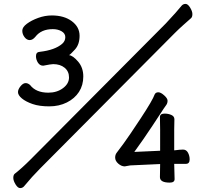

<svg xmlns="http://www.w3.org/2000/svg" viewBox="-20 -869 1040 982"><path d="M848 65Q798 65 798 37L799 -30L646 -23L618 -18Q601 -18 585 -32Q569 -46 569 -63Q569 -78 577 -88Q585 -98 612.5 -135.5Q640 -173 700.5 -265Q761 -357 771 -386Q776 -397 790 -397Q802 -397 819.5 -381.5Q837 -366 837 -354Q837 -342 831 -333L817 -313Q808 -299 760.5 -227Q713 -155 667 -92L799 -98V-206L798 -270Q798 -288 822 -288Q841 -288 856.5 -281Q872 -274 872 -259L871 -206V-100Q902 -104 916 -104Q933 -104 941.5 -88Q950 -72 950 -54Q950 -31 931 -31H871L873 47Q873 65 848 65ZM232 -325Q181 -325 146.5 -337Q112 -349 92 -365.5Q72 -382 72 -398Q72 -412 85 -428Q98 -444 111 -444Q123 -444 134 -434Q164 -395 227 -395Q271 -395 302 -418Q333 -441 333 -473Q333 -504 310.5 -522.5Q288 -541 252 -541Q241 -541 201 -533Q184 -533 174 -548.5Q164 -564 164 -582Q164 -603 184 -604Q261 -613 298 -645Q314 -659 314 -679Q314 -698 295 -709Q276 -720 250 -720Q191 -720 161 -681Q147 -664 132 -664Q117 -664 105.5 -679Q94 -694 94 -712Q94 -730 117.5 -747.5Q141 -765 175.5 -777.5Q210 -790 245 -790Q308 -790 347.5 -760.5Q387 -731 387 -686Q387 -642 363.5 -616Q340 -590 333 -587Q353 -585 379.5 -554Q406 -523 406 -478Q406 -433 384 -399Q362 -365 322 -345Q282 -325 232 -325ZM83 93Q71 93 59.5 74Q48 55 48 41Q48 26 55 20Q90 -7 137 -54L828 -749Q887 -812 909 -840Q917 -849 929 -849Q941 -849 952.5 -830Q964 -811 964 -797Q964 -782 957 -776Q939 -760 917 -740.5Q895 -721 875 -701L184 -6Q145 33 102 85Q94 93 83 93Z"/></svg>

Font: LXGW WenKai Lite
Style: Bold
Weight: 700
Designer: LXGW / Fontworks Inc.
Foundry: LXGW / Fontworks Inc.
Version: Version 1.330;April 28, 2024